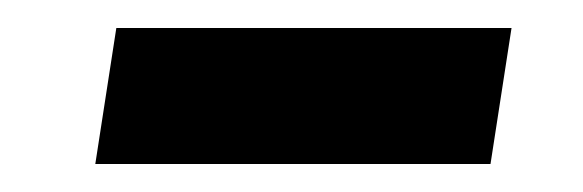

<svg xmlns="http://www.w3.org/2000/svg" viewBox="-20 -719 416 137"><path d="M48 -602H330L345 -699H63Z"/></svg>

Font: Enriqueta
Style: Bold
Weight: 700
Designer: Viviana Monsalve, Gustavo Ibarra
Foundry: Viviana Monsalve, Gustavo Ibarra
Version: Version 1.002